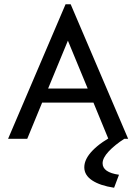

<svg xmlns="http://www.w3.org/2000/svg" viewBox="-20 -652 640 902"><path d="M489 0 419 -170H178L108 0H18L288 -632H312L582 0ZM299 -461 206 -236H392ZM539 169 516 230Q450 220 413 195.5Q376 171 376 134Q376 95 415.5 54.5Q455 14 526 -22L564 0Q519 29 490.5 59.5Q462 90 462 115Q462 158 539 169Z"/></svg>

Font: Inconsolata Expanded Medium
Style: Regular
Weight: 500
Width: 7
Monospace: yes
Designer: Raph Levien, Cyreal, Brenton Simpson
Foundry: Raph Levien, Cyreal, Google
Version: Version 3.001; ttfautohint (v1.8.2.53-6de2)